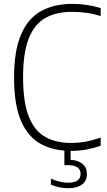

<svg xmlns="http://www.w3.org/2000/svg" viewBox="-20 -769 553 990"><path d="M345.5 9Q257 9 191.2 -26.2Q125.5 -61.5 89 -144.2Q52.5 -227 52.5 -369Q52.5 -507.5 88.5 -591Q124.5 -674.5 191.8 -711.8Q259 -749 353 -749Q427 -749 499 -727.5V-686Q460 -698.5 424 -703.2Q388 -708 351 -708Q270.5 -708 214.2 -676.5Q158 -645 128.5 -571.5Q99 -498 99 -371Q99 -240 129.2 -166Q159.5 -92 214.8 -62Q270 -32 346.5 -32Q385 -32 421 -38.5Q457 -45 499 -59.5V-17.5Q465.5 -5.5 427 1.8Q388.5 9 345.5 9ZM333 201.5Q310.5 201.5 287 197Q263.5 192.5 242.5 183V152Q269.5 164 290.8 168.5Q312 173 332.5 173Q361.5 173 378.5 162.2Q395.5 151.5 395.5 127.5Q395.5 104 378.2 93.2Q361 82.5 331.5 82.5H312V-10H344V55Q381.5 57 404.8 75.5Q428 94 428 128Q428 164.5 402 183Q376 201.5 333 201.5Z"/></svg>

Font: Encode Sans Semi Condensed ExtraLight
Style: Regular
Weight: 200
Width: 4
Designer: Multiple Designers
Foundry: Impallari Type
Version: Version 3.000; ttfautohint (v1.8.3) -l 8 -r 50 -G 200 -x 14 